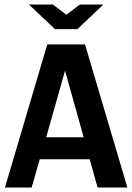

<svg xmlns="http://www.w3.org/2000/svg" viewBox="-20 -836 590 856"><path d="M415 0 379.9 -126H157.2L121.1 0H2L190.9 -638.2H358.9L547.9 0ZM270 -521 186 -224.1H353ZM108.9 -815.9H215.8L275.9 -770L335.9 -815.9H440.9L325.2 -706.1H225.1ZM0 -638.2Z"/></svg>

Font: Code New Roman
Style: Bold
Weight: 700
Monospace: yes
Designer: Sam Radian
Foundry: Code New Roman
Version: Version 1.508 October 19, 2014